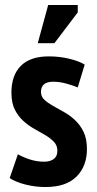

<svg xmlns="http://www.w3.org/2000/svg" viewBox="-20 -740 390 773"><path d="M211 -133Q211 -154 197.5 -168.5Q184 -183 163 -195.5Q142 -208 118.5 -221Q95 -234 74 -253Q53 -272 39.5 -299Q26 -326 26 -367Q26 -437 64 -475Q102 -513 176 -513Q220 -513 259 -503.5Q298 -494 321 -480L293 -388Q274 -396 247 -403.5Q220 -411 194 -411Q145 -411 145 -370Q145 -351 158.5 -338.5Q172 -326 193 -314Q214 -302 237.5 -289Q261 -276 282 -256.5Q303 -237 316.5 -209Q330 -181 330 -140Q330 -71 288 -29Q246 13 163 13Q122 13 82.5 3Q43 -7 19 -23L52 -119Q73 -107 100.5 -98Q128 -89 158 -89Q181 -89 196 -99.5Q211 -110 211 -133ZM174 -720H293V-690L199 -566H132Z"/></svg>

Font: PT Sans Narrow
Style: Bold
Weight: 700
Width: 3
Designer: A.Korolkova, O.Umpeleva, V.Yefimov
Foundry: ParaType Ltd
Version: Version 2.003W OFL